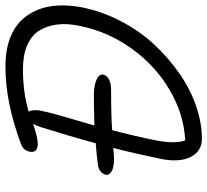

<svg xmlns="http://www.w3.org/2000/svg" viewBox="-48 -739 758 702"><g transform="rotate(-90 331.0 -388.0)"><path d="M174.8 -28.8Q128.9 -28.8 108.2 -69.8Q87.4 -110.8 101.1 -179.2Q122.6 -282.2 141.1 -353Q113.8 -350.1 100.1 -350.1Q70.8 -350.1 55.7 -358.9Q40.5 -367.7 43 -379.9Q49.8 -405.3 81.1 -409.2Q107.4 -413.1 158.2 -417Q185.5 -517.6 216.8 -616.2Q222.2 -633.8 229 -646Q178.7 -628.9 155.8 -628.9Q140.1 -628.9 132.6 -636Q125 -643.1 127 -655.8Q130.4 -683.1 160.2 -691.9Q309.1 -747.1 438 -747.1Q566.4 -747.1 622.8 -670.9Q679.2 -594.7 654.8 -465.8Q640.1 -393.6 604.7 -325.4Q569.3 -257.3 520.3 -204.3Q471.2 -151.4 413.8 -111.3Q356.4 -71.3 294.4 -50Q232.4 -28.8 174.8 -28.8ZM168.9 -198.2Q154.8 -124 168.9 -89.8Q264.6 -94.7 353.5 -147Q442.4 -199.2 504.4 -285.6Q566.4 -372.1 586.9 -474.1Q597.2 -520 592.3 -558.3Q587.4 -596.7 569.6 -624.5Q551.8 -652.3 516.1 -667.7Q480.5 -683.1 429.2 -683.1Q343.3 -683.1 273.9 -662.1Q282.2 -647 277.8 -621.1Q272.9 -595.7 265.1 -566.9Q257.3 -538.1 243.9 -493.2Q230.5 -448.2 223.1 -421.9Q295.4 -423.8 332 -423.8Q360.8 -423.8 379.6 -418Q398.4 -412.1 404.5 -404.8Q410.6 -397.5 409.2 -390.1Q406.7 -376.5 391.8 -368.7Q377 -360.8 353 -360.8Q254.4 -360.8 206.1 -356.9Q184.6 -275.4 168.9 -198.2Z"/></g></svg>

Font: Shantell Sans Bouncy
Style: Italic
Weight: 300
Italic angle: -11.31°
Designer: Stephen Nixon, Anya Danilova, Shantell Martin
Foundry: Arrow Type
Version: Version 1.006;[9816181b4]